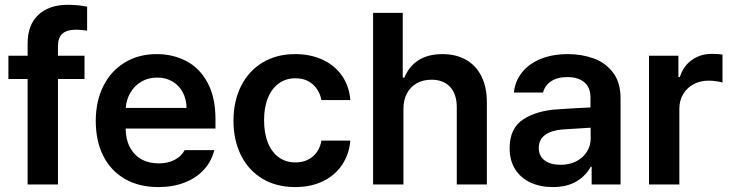

<svg xmlns="http://www.w3.org/2000/svg" viewBox="-20 -760 3011 791"><path d="M328.1 -434.6H218.8V0H93.8V-434.6H14.6V-530.3H93.8V-581.1Q93.8 -657.7 138.2 -699Q182.6 -740.2 259.8 -740.2Q301.3 -740.2 338.9 -732.4V-633.8Q311.5 -637.7 293.9 -637.7Q255.4 -637.7 237.1 -621.3Q218.8 -605 218.8 -569.3V-530.3H328.1Z M374.5 -261.7Q374.5 -343.3 405.8 -405.5Q437 -467.8 493.9 -502.4Q550.8 -537.1 625.5 -537.1Q692.9 -537.1 747.8 -508.3Q802.7 -479.5 835.2 -419.2Q867.7 -358.9 867.7 -269.5V-230.5H497.6Q498 -186 515.1 -153.6Q532.2 -121.1 562.5 -104Q592.8 -86.9 633.3 -86.9Q672.9 -86.9 700.7 -102.1Q728.5 -117.2 740.7 -141.6H862.8Q851.6 -95.7 820.3 -61.3Q789.1 -26.9 741 -8.1Q692.9 10.7 632.3 10.7Q553.2 10.7 494.9 -22.7Q436.5 -56.2 405.5 -117.7Q374.5 -179.2 374.5 -261.7ZM748.5 -315.4Q748 -351.6 732.9 -379.9Q717.8 -408.2 690.4 -424.3Q663.1 -440.4 627.4 -440.4Q590.8 -440.4 562.3 -423.6Q533.7 -406.7 517.1 -378.2Q500.5 -349.6 498 -315.4Z M941.9 -262.7Q941.9 -343.3 973.1 -405.5Q1004.4 -467.8 1061.8 -502.4Q1119.1 -537.1 1195.8 -537.1Q1259.8 -537.1 1309.8 -513.7Q1359.9 -490.2 1389.4 -447.3Q1418.9 -404.3 1423.3 -347.7H1304.2Q1296.4 -387.7 1268.6 -412.6Q1240.7 -437.5 1196.8 -437.5Q1158.2 -437.5 1129.2 -416.7Q1100.1 -396 1084 -357.2Q1067.9 -318.4 1067.9 -265.6Q1067.9 -211.4 1083.7 -172.1Q1099.6 -132.8 1128.7 -111.8Q1157.7 -90.8 1196.8 -90.8Q1238.8 -90.8 1267.6 -114.3Q1296.4 -137.7 1304.2 -180.7H1423.3Q1418.5 -124.5 1389.4 -81.1Q1360.4 -37.6 1310.5 -13.4Q1260.7 10.7 1195.8 10.7Q1118.2 10.7 1060.8 -23.9Q1003.4 -58.6 972.7 -120.6Q941.9 -182.6 941.9 -262.7Z M1642.1 0H1517.1V-707H1639.2V-440.4H1646Q1665 -486.8 1704.3 -512Q1743.7 -537.1 1803.2 -537.1Q1858.4 -537.1 1899.7 -513.9Q1940.9 -490.7 1963.4 -445.8Q1985.8 -400.9 1985.8 -337.9V0H1861.8V-318.4Q1861.8 -372.6 1834.2 -402.1Q1806.6 -431.6 1757.3 -431.6Q1723.6 -431.6 1697.5 -417.2Q1671.4 -402.8 1656.7 -375.5Q1642.1 -348.1 1642.1 -310.5Z M2276.9 -309.6Q2361.3 -315.4 2412.6 -317.4V-359.4Q2412.6 -398.9 2387.7 -420.7Q2362.8 -442.4 2316.9 -442.4Q2276.4 -442.4 2250.5 -425.3Q2224.6 -408.2 2217.3 -378.9H2097.2Q2101.6 -424.3 2129.4 -460.2Q2157.2 -496.1 2206.1 -516.6Q2254.9 -537.1 2319.8 -537.1Q2375.5 -537.1 2424.6 -519.8Q2473.6 -502.4 2505.1 -461.7Q2536.6 -420.9 2536.6 -354.5V0H2417.5V-73.2H2413.6Q2394 -36.1 2355 -12.7Q2315.9 10.7 2257.3 10.7Q2206.1 10.7 2165.8 -7.8Q2125.5 -26.4 2102.5 -62.5Q2079.6 -98.6 2079.6 -149.4Q2079.6 -231.4 2135 -267.8Q2190.4 -304.2 2276.9 -309.6ZM2289.6 -81.1Q2326.2 -81.1 2354.5 -95.7Q2382.8 -110.4 2398.2 -135.5Q2413.6 -160.6 2413.6 -190.4L2413.1 -233.9L2296.4 -226.6Q2250.5 -222.7 2225.1 -203.6Q2199.7 -184.6 2199.7 -150.4Q2199.7 -116.7 2224.1 -98.9Q2248.5 -81.1 2289.6 -81.1Z M2653.8 -530.3H2774.9V-442.4H2780.8Q2794.4 -487.3 2830.1 -512.7Q2865.7 -538.1 2911.6 -538.1Q2939 -538.1 2956.5 -535.2V-419.9Q2948.2 -422.9 2931.2 -425.3Q2914.1 -427.7 2898.9 -427.7Q2864.7 -427.7 2837.4 -413.1Q2810.1 -398.4 2794.4 -372.1Q2778.8 -345.7 2778.8 -312.5V0H2653.8Z"/></svg>

Font: Pretendard JP SemiBold
Style: Regular
Weight: 600
Designer: Base glyphs from Inter by Rasmus Andersson; Hangeul glyphs from Noto Sans CJK(Source Han Sans) by Jang Soo-young and Kan
Foundry: Kil Hyung-jin
Version: Version 1.309